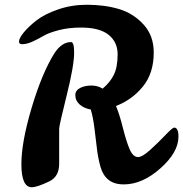

<svg xmlns="http://www.w3.org/2000/svg" viewBox="-20 -773 771 808"><path d="M501 3Q461 3 437 -16Q413 -35 403 -70.5Q393 -106 388.5 -142.5Q384 -179 378 -229Q372 -279 362 -312Q334 -317 315.5 -333Q297 -349 297 -373Q297 -392 316.5 -402.5Q336 -413 365 -413Q391 -413 412 -400Q443 -426 459 -458Q475 -490 475 -545Q475 -596 437 -626.5Q399 -657 321 -657Q269 -657 227 -646Q185 -635 163 -622Q141 -609 117 -598Q93 -587 73 -587Q60 -587 60 -598Q60 -612 80 -636.5Q100 -661 134 -687.5Q168 -714 225 -733.5Q282 -753 345 -753Q420 -753 480.5 -735Q541 -717 584 -670Q627 -623 627 -552Q627 -465 581.5 -409Q536 -353 468 -327Q482 -295 497 -235.5Q512 -176 526 -144Q540 -112 561 -112Q579 -112 613 -143Q647 -174 676.5 -205Q706 -236 713 -236Q731 -236 731 -198Q731 -132 655 -64.5Q579 3 501 3ZM209 -549Q240 -596 279 -596Q292 -596 292 -552Q292 -497 260.5 -371Q229 -245 229 -231V-84Q229 -30 188 -10Q136 15 114 15Q70 15 70 -82Q70 -175 113.5 -320.5Q157 -466 209 -549Z"/></svg>

Font: LeckerliOne
Style: Regular
Weight: 400
Designer: Gesine Todt
Foundry: Gesine Todt
Version: Version 1.000